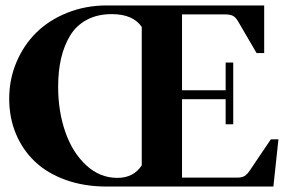

<svg xmlns="http://www.w3.org/2000/svg" viewBox="-20 -683 1050 703"><path d="M370.1 0Q288.1 0 220.7 -24.2Q153.3 -48.3 108.2 -91.1Q63 -133.8 38.3 -192.9Q13.7 -252 13.7 -321.8Q13.7 -392.1 40 -454.8Q66.4 -517.6 112.8 -563.5Q159.2 -609.4 226.3 -636.2Q293.5 -663.1 371.1 -663.1H947.3V-488.8H919.4L852.1 -604Q843.8 -619.1 833.3 -624.8Q822.8 -630.4 801.8 -630.4H646.5V-352.5H806.2V-454.1H834V-228H806.2V-319.8H646.5V-32.7H849.1Q865.7 -32.7 875.5 -38.6Q885.3 -44.4 895.5 -60.1L971.7 -172.9H999.5L981 0ZM409.7 -31.7Q469.2 -31.7 499 -77.6V-584.5Q466.8 -631.3 389.2 -631.3Q336.9 -631.3 298.1 -610.6Q259.3 -589.8 236.8 -552.7Q214.4 -515.6 203.6 -469Q192.9 -422.4 192.9 -365.2Q192.9 -275.4 219.2 -199.7Q245.6 -124 295.7 -77.9Q345.7 -31.7 409.7 -31.7Z"/></svg>

Font: Elstob 18pt
Style: Bold
Weight: 700
Designer: Peter S. Baker
Version: Version 1.015